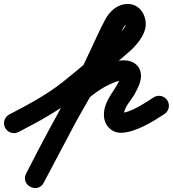

<svg xmlns="http://www.w3.org/2000/svg" viewBox="-69 -615 879 977"><path d="M25.3 56.8C126.4 4.2 224.5 -48.2 314.4 -119.4C404.8 -191.1 491.1 -267.2 578.1 -342.9C578.1 -342.9 577.8 -342.6 577.5 -342.4C577.2 -342.1 576.8 -341.8 576.8 -341.8C619.4 -376.3 672.6 -434.7 672.6 -492.3C672.6 -544.8 637.7 -594.8 581.6 -594.8C528.7 -594.8 488.8 -558.2 465.3 -513.5C413.9 -415.8 373.5 -312 319.9 -215.5C319.9 -215.5 319.7 -215.3 319.6 -215.1C319.5 -214.9 319.4 -214.6 319.4 -214.6C234.3 -54 149.3 106.7 64.4 267.4C48.7 296.9 63.6 323.5 86.1 335.2C108.6 346.8 138.8 343.7 154 313.9C230 164.7 308.5 17.2 392.7 -127.6C392.9 -128 390.3 -124.8 387.7 -121.6C385.1 -118.5 382.6 -115.3 382.8 -115.5C422.2 -151.1 508.4 -207.1 562.8 -207.1C566.9 -207.1 564.7 -206.8 562.5 -207.8C557 -210.3 552.5 -214.9 549.8 -220.3C548.5 -223 547.4 -231.9 547.4 -228.9C547.4 -220.9 533.8 -196 528 -185.8C499.1 -134.5 459.8 -94.2 459.8 -30.3C459.7 18.4 494.9 60.6 545.5 60.6C618 60.6 708.8 4 767.8 -34.8C791.1 -50.2 797.5 -81.5 782.2 -104.8C766.8 -128.1 735.5 -134.5 712.2 -119.2C672.9 -93.3 593.7 -40.4 545.5 -40.4C543.4 -40.4 549.6 -39.8 551.4 -39.1C555 -37.5 559 -34.6 560.6 -30.9C560.7 -30.7 560.8 -30 560.8 -30.2C560.8 -67.3 598 -104.3 616 -136.2C631.4 -163.5 648.4 -196.9 648.4 -228.9C648.4 -278.7 609.7 -308.1 562.8 -308.1C481.3 -308.1 374.3 -243.9 315.2 -190.5C314.9 -190.2 312.5 -187.4 310.2 -184.5C307.8 -181.6 305.5 -178.7 305.3 -178.4C220.2 -32 140.9 117.2 64 268.1C48.8 297.8 63.4 324.2 85.7 335.8C108 347.4 138 344.1 153.6 314.6C238.6 153.9 323.6 -6.7 408.6 -167.4C408.6 -167.4 408.5 -167.1 408.4 -166.9C408.3 -166.7 408.1 -166.5 408.1 -166.5C462.2 -263.7 502.9 -368.1 554.7 -466.5C559 -474.7 569.9 -493.8 581.6 -493.8C583.9 -493.8 576.9 -494.2 574.9 -495.3C572.7 -496.4 571.6 -495.3 571.6 -492.3C571.6 -473.8 528.4 -432.6 513.2 -420.2C513.2 -420.2 512.8 -419.9 512.5 -419.6C512.2 -419.4 511.9 -419.1 511.9 -419.1C426 -344.4 340.8 -269.3 251.6 -198.6C166.9 -131.4 74 -82.4 -21.3 -32.8C-46.1 -19.9 -55.7 10.6 -42.8 35.3C-29.9 60.1 0.6 69.7 25.3 56.8Z"/></svg>

Font: FRB American Cursive Guidelines Ultra
Style: Bold Italic
Weight: 1000
Italic angle: -25°
Version: Version 2.0;Modular Font Editor K font №1